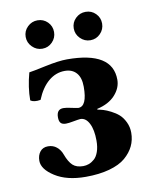

<svg xmlns="http://www.w3.org/2000/svg" viewBox="-74 -666 581 732"><g transform="rotate(-10 217.0 -300.0)"><path d="M199.2 9.8Q126.5 9.8 80.8 -19.3Q35.2 -48.3 35.2 -81.1Q35.2 -102.1 46.1 -116Q57.1 -129.9 77.1 -129.9Q96.7 -129.9 110.6 -118.4Q124.5 -106.9 130.9 -88.9Q142.1 -58.6 156.5 -45.4Q170.9 -32.2 196.8 -32.2Q208 -32.2 218.8 -36.1Q229.5 -40 240 -49.1Q250.5 -58.1 256.8 -76.2Q263.2 -94.2 263.2 -119.1Q263.2 -161.1 250.5 -186Q237.8 -210.9 216.8 -210.9Q209 -210.4 189.7 -206.8Q170.4 -203.1 160.2 -203.1Q146 -203.1 139.9 -210Q133.8 -216.8 133.8 -231.9Q133.8 -263.2 160.2 -263.2Q170.9 -263.2 189.5 -259Q208 -254.9 216.8 -253.9Q251 -253.9 251 -330.1Q251 -365.2 234.9 -383.5Q218.8 -401.9 189.9 -401.9Q155.3 -401.9 127 -378.2Q98.6 -354.5 80.1 -309.1Q54.2 -304.7 41 -314Q41 -364.3 56.2 -419.9Q68.8 -421.4 121.3 -432.6Q173.8 -443.8 206.1 -443.8Q381.8 -443.8 381.8 -334Q381.8 -302.2 357.2 -275.1Q332.5 -248 287.1 -237.8V-234.9Q297.9 -232.9 309.6 -229.5Q321.3 -226.1 338.1 -217.5Q355 -209 367.7 -197.8Q380.4 -186.5 389.6 -167.5Q398.9 -148.4 398.9 -126Q398.9 -98.1 387.7 -74.7Q376.5 -51.3 353.8 -31.7Q331.1 -12.2 291.3 -1.2Q251.5 9.8 199.2 9.8ZM65.9 -555.2Q65.9 -578.1 82.3 -594Q98.6 -609.9 121.1 -609.9Q144 -609.9 159.9 -594Q175.8 -578.1 175.8 -555.2Q175.8 -532.7 159.9 -516.4Q144 -500 121.1 -500Q98.6 -500 82.3 -516.4Q65.9 -532.7 65.9 -555.2ZM252 -555.2Q252 -578.1 268.3 -594Q284.7 -609.9 307.1 -609.9Q330.1 -609.9 345.9 -594Q361.8 -578.1 361.8 -555.2Q361.8 -532.7 345.9 -516.4Q330.1 -500 307.1 -500Q284.7 -500 268.3 -516.4Q252 -532.7 252 -555.2Z"/></g></svg>

Font: Common Serif
Style: Bold
Weight: 700
Designer: Philipp H. Poll, Khaled Hosny
Foundry: Stefan Peev, Context Ltd.
Version: Version 1.026